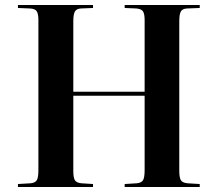

<svg xmlns="http://www.w3.org/2000/svg" viewBox="-20 -750 873 770"><path d="M52 0V-12L103 -15Q122 -17 128 -28Q134 -39 134 -68V-670Q134 -694 127.5 -704.5Q121 -715 100 -716L52 -718V-730H353V-718L304 -716Q287 -715 280.5 -704Q274 -693 274 -665V-382H560V-670Q560 -693 554 -703.5Q548 -714 527 -716L480 -718V-730H781V-718L730 -716Q711 -715 705 -703.5Q699 -692 699 -665V-64Q699 -39 705 -28Q711 -17 732 -15L781 -12V0H480V-12L529 -15Q548 -17 554 -28Q560 -39 560 -68V-366H274V-64Q274 -37 280.5 -27Q287 -17 306 -15L353 -12V0Z"/></svg>

Font: Literata 72pt SemiBold
Style: Regular
Weight: 600
Designer: Latin by Veronika Burian and Jose Scaglione. Greek by Irene Vlachou. Cyrillic by Vera Evstafieva.
Foundry: TypeTogether
Version: Version 3.002